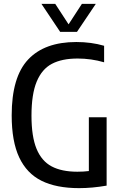

<svg xmlns="http://www.w3.org/2000/svg" viewBox="-20 -967 628 994"><path d="M532 -360V-6Q457 7 389.5 7Q272 7 195.2 -31Q118.5 -69 79.5 -152Q40.5 -235 40.5 -369.5Q40.5 -568.5 125.8 -659Q211 -749.5 375 -749.5Q452.5 -749.5 519 -730V-644.5Q452 -664 382 -664Q300.5 -664 248.5 -636.5Q196.5 -609 169.8 -544Q143 -479 143 -368Q143 -260 169.2 -196.5Q195.5 -133 247.5 -105.5Q299.5 -78 380.5 -78Q413.5 -78 440 -81.5V-360ZM404 -947H476L378.5 -802H291.5L194.5 -947H266L335 -841Z"/></svg>

Font: Encode Sans Condensed Medium
Style: Regular
Weight: 500
Width: 3
Designer: Multiple Designers
Foundry: Impallari Type
Version: Version 2.000